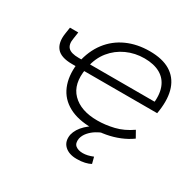

<svg xmlns="http://www.w3.org/2000/svg" viewBox="-151 -665 1037 1021"><g transform="rotate(30 367.5 -154.5)"><path d="M428 8Q341 8 284 -23Q227 -54 203 -111.5Q179 -169 188 -246L196 -234H165Q97 -234 70.5 -265.5Q44 -297 53 -356L59 -396H110L104 -355Q97 -317 114.5 -298.5Q132 -280 179 -280H208L191 -260Q207 -337 248 -390.5Q289 -444 351 -472Q413 -500 490 -500Q568 -500 616 -471Q664 -442 683 -387Q702 -332 691 -253L688 -234H230L242 -248Q224 -148 276.5 -94.5Q329 -41 431 -41Q480 -41 532 -53.5Q584 -66 634 -101L657 -60Q627 -38 589 -22.5Q551 -7 509.5 0.5Q468 8 428 8ZM485 -453Q427 -453 376.5 -430Q326 -407 291.5 -364.5Q257 -322 245 -262L234 -280H672L643 -257Q653 -321 637 -365Q621 -409 582 -431Q543 -453 485 -453ZM439 191Q390 191 363.5 165.5Q337 140 345 96Q354 59 388 26.5Q422 -6 477 -28L493 0Q474 6 453 19Q432 32 416 50.5Q400 69 395 91Q390 122 406.5 135Q423 148 451 148Q465 148 480.5 144.5Q496 141 513 134L523 173Q509 181 487.5 186Q466 191 439 191Z"/></g></svg>

Font: Nunito Sans 7pt SemiExpanded ExtraLight
Style: Italic
Weight: 250
Width: 6
Italic angle: -9°
Designer: Vernon Adams
Foundry: Vernon Adams
Version: Version 3.101;gftools[0.9.27]